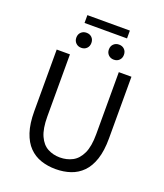

<svg xmlns="http://www.w3.org/2000/svg" viewBox="-164 -1018 973 1138"><g transform="rotate(20 322.5 -449.0)"><path d="M322.6 12Q272.2 12 229.4 -2.5Q186.6 -16.9 154.7 -49.4Q122.7 -81.9 104.8 -135.8Q87 -189.6 87 -267.5V-656.3H170.5V-265Q170.5 -187.5 190.7 -143.1Q210.8 -98.6 245.5 -80.1Q280.1 -61.5 322.6 -61.5Q366.1 -61.5 401.4 -80.1Q436.7 -98.6 457.7 -143.1Q478.7 -187.5 478.7 -265V-656.3H558.4V-267.5Q558.4 -189.6 540.6 -135.8Q522.8 -81.9 490.7 -49.4Q458.6 -16.9 415.8 -2.5Q373 12 322.6 12ZM219.5 -715.5Q199.1 -715.5 185.6 -728.8Q172 -742.1 172 -762.9Q172 -784.2 185.6 -797.3Q199.1 -810.4 219.5 -810.4Q240.5 -810.4 253.7 -797.3Q266.9 -784.2 266.9 -762.9Q266.9 -742.1 253.7 -728.8Q240.5 -715.5 219.5 -715.5ZM424.7 -715.5Q404.4 -715.5 390.8 -728.8Q377.3 -742.1 377.3 -762.9Q377.3 -784.2 390.8 -797.3Q404.4 -810.4 424.7 -810.4Q445.7 -810.4 458.9 -797.3Q472.2 -784.2 472.2 -762.9Q472.2 -742.1 458.9 -728.8Q445.7 -715.5 424.7 -715.5ZM188.1 -860.8V-910.2H456.1V-860.8Z"/></g></svg>

Font: Source Sans 3
Style: Regular
Weight: 200
Designer: Paul D. Hunt
Foundry: Adobe
Version: Version 3.046;hotconv 1.0.118;makeotfexe 2.5.65603